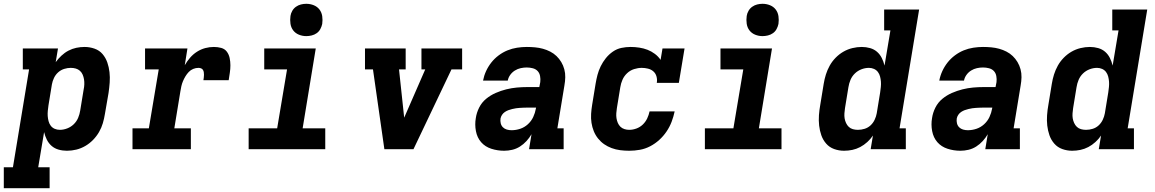

<svg xmlns="http://www.w3.org/2000/svg" viewBox="-55 -785 6075 1010"><path d="M-35 205V95H13L98 -420H65V-530H250L238 -458Q251 -476 268 -492Q285 -508 305 -518.5Q325 -529 346.5 -533.5Q368 -538 390 -538Q417 -538 442.5 -529Q468 -520 484.5 -500.5Q501 -481 509.5 -456.5Q518 -432 521 -405.5Q524 -379 522 -351Q520 -323 516 -296L497 -186Q493 -161 486 -137Q479 -113 466 -90.5Q453 -68 434.5 -49Q416 -30 393.5 -17Q371 -4 346.5 2Q322 8 297 8Q274 8 253 2Q232 -4 216.5 -17.5Q201 -31 191.5 -50Q182 -69 177 -90Q177 -90 177 -90Q177 -90 177 -90L146 95H206V205ZM260 -102Q279 -102 298.5 -109.5Q318 -117 333 -131.5Q348 -146 356 -165Q364 -184 367 -204L385 -314Q388 -327 388.5 -341Q389 -355 387 -367.5Q385 -380 380 -392Q375 -404 365.5 -412.5Q356 -421 343.5 -424.5Q331 -428 317 -428Q300 -428 282.5 -422.5Q265 -417 251 -404.5Q237 -392 229 -375Q221 -358 218 -341L200 -231Q198 -217 196.5 -202.5Q195 -188 196 -174.5Q197 -161 200.5 -147.5Q204 -134 212 -123.5Q220 -113 232.5 -107.5Q245 -102 260 -102Z M642 0V-110H728L780 -420H708V-530H931L917 -442Q929 -463 945 -481.5Q961 -500 981.5 -513Q1002 -526 1024.5 -532Q1047 -538 1070 -538Q1090 -538 1108.5 -533Q1127 -528 1138 -513.5Q1149 -499 1153 -480Q1157 -461 1157 -441.5Q1157 -422 1154 -402.5Q1151 -383 1148 -363H1015Q1016 -370 1017 -377Q1018 -384 1018 -391.5Q1018 -399 1017 -405.5Q1016 -412 1012.5 -417.5Q1009 -423 1002.5 -425.5Q996 -428 989 -428Q975 -428 961.5 -422.5Q948 -417 938 -406.5Q928 -396 920.5 -383.5Q913 -371 907.5 -358Q902 -345 899 -331.5Q896 -318 894 -305L862 -110H949V0Z M1253 0V-110H1403L1455 -420H1335V-530H1606L1537 -110H1656V0ZM1556 -595Q1536 -595 1517.5 -602.5Q1499 -610 1487.5 -625Q1476 -640 1473 -660Q1470 -680 1473 -701Q1475 -715 1482.5 -728Q1490 -741 1502 -749.5Q1514 -758 1528 -761.5Q1542 -765 1556 -765Q1577 -765 1595.5 -757.5Q1614 -750 1625.5 -735Q1637 -720 1640 -700Q1643 -680 1640 -659Q1637 -645 1630 -632Q1623 -619 1611 -610.5Q1599 -602 1584.5 -598.5Q1570 -595 1556 -595Z M1967 0 1907 -420H1865V-530H2079V-420H2044L2070 -177Q2070 -174 2070.5 -171.5Q2071 -169 2071 -166Q2072 -169 2073.5 -171.5Q2075 -174 2076 -177L2182 -420H2162V-530H2376V-420H2320L2120 0Z M2597 8Q2562 8 2529.5 -2.5Q2497 -13 2476 -37Q2455 -61 2448.5 -95.5Q2442 -130 2448 -164Q2452 -192 2465.5 -219Q2479 -246 2502 -265Q2525 -284 2552.5 -296Q2580 -308 2608 -315Q2636 -322 2664 -324.5Q2692 -327 2719 -327H2782L2787 -353Q2789 -369 2786 -385Q2783 -401 2773 -411.5Q2763 -422 2747.5 -426Q2732 -430 2716 -430Q2700 -430 2684 -426.5Q2668 -423 2653.5 -414Q2639 -405 2629 -391Q2619 -377 2616 -361H2486Q2491 -387 2502 -411Q2513 -435 2529.5 -456Q2546 -477 2568 -493.5Q2590 -510 2614.5 -520Q2639 -530 2665 -534Q2691 -538 2716 -538Q2738 -538 2759.5 -536Q2781 -534 2801 -528.5Q2821 -523 2839.5 -513.5Q2858 -504 2872.5 -490Q2887 -476 2897.5 -458.5Q2908 -441 2913.5 -420.5Q2919 -400 2918.5 -378.5Q2918 -357 2914 -335L2877 -110H2910V0H2728L2741 -79Q2730 -60 2714.5 -43Q2699 -26 2680 -14Q2661 -2 2639.5 3Q2618 8 2597 8ZM2636 -100Q2659 -100 2681.5 -107.5Q2704 -115 2722 -131.5Q2740 -148 2750 -169.5Q2760 -191 2764 -214L2765 -219H2719Q2709 -219 2699 -218.5Q2689 -218 2679 -217.5Q2669 -217 2659.5 -215.5Q2650 -214 2639.5 -211.5Q2629 -209 2619.5 -205.5Q2610 -202 2601 -196Q2592 -190 2586 -181Q2580 -172 2578 -162Q2576 -149 2579 -136.5Q2582 -124 2590.5 -115.5Q2599 -107 2611 -103.5Q2623 -100 2636 -100Z M3255 8Q3231 8 3207.5 5Q3184 2 3162.5 -6Q3141 -14 3123 -26.5Q3105 -39 3091 -56.5Q3077 -74 3068.5 -95Q3060 -116 3056.5 -139Q3053 -162 3054.5 -186Q3056 -210 3060 -234L3078 -344Q3082 -368 3088 -391Q3094 -414 3105 -436.5Q3116 -459 3132 -479Q3148 -499 3169 -513.5Q3190 -528 3214 -533Q3238 -538 3262 -538Q3285 -538 3308 -534.5Q3331 -531 3351.5 -523Q3372 -515 3390 -501.5Q3408 -488 3420 -470L3430 -530H3546L3516 -349H3400Q3403 -366 3398.5 -382.5Q3394 -399 3382 -409.5Q3370 -420 3353.5 -424Q3337 -428 3321 -428Q3301 -428 3280.5 -421.5Q3260 -415 3244 -400Q3228 -385 3219.5 -365.5Q3211 -346 3208 -326L3190 -216Q3188 -203 3187 -189.5Q3186 -176 3188 -163Q3190 -150 3195 -138.5Q3200 -127 3208.5 -118.5Q3217 -110 3229.5 -106Q3242 -102 3255 -102Q3274 -102 3293 -109Q3312 -116 3326.5 -130Q3341 -144 3349.5 -162Q3358 -180 3362 -199H3494Q3488 -171 3478 -144.5Q3468 -118 3451.5 -93.5Q3435 -69 3413 -49Q3391 -29 3365 -15.5Q3339 -2 3311 3Q3283 8 3255 8Z M3653 0V-110H3803L3855 -420H3735V-530H4006L3937 -110H4056V0ZM3956 -595Q3936 -595 3917.5 -602.5Q3899 -610 3887.5 -625Q3876 -640 3873 -660Q3870 -680 3873 -701Q3875 -715 3882.5 -728Q3890 -741 3902 -749.5Q3914 -758 3928 -761.5Q3942 -765 3956 -765Q3977 -765 3995.5 -757.5Q4014 -750 4025.5 -735Q4037 -720 4040 -700Q4043 -680 4040 -659Q4037 -645 4030 -632Q4023 -619 4011 -610.5Q3999 -602 3984.5 -598.5Q3970 -595 3956 -595Z M4385 8Q4358 8 4333 -1Q4308 -10 4291 -29.5Q4274 -49 4265.5 -73.5Q4257 -98 4254 -124.5Q4251 -151 4253 -179Q4255 -207 4260 -234L4278 -344Q4282 -369 4289.5 -393Q4297 -417 4309.5 -439.5Q4322 -462 4340.5 -481Q4359 -500 4381.5 -513Q4404 -526 4429 -532Q4454 -538 4478 -538Q4501 -538 4522 -532Q4543 -526 4558.5 -512.5Q4574 -499 4583.5 -480Q4593 -461 4598 -440Q4598 -440 4598 -440Q4598 -440 4598 -440L4629 -625H4596V-735H4780L4677 -110H4710V0H4525L4537 -72Q4525 -54 4507.5 -38Q4490 -22 4470 -11.5Q4450 -1 4428.5 3.5Q4407 8 4385 8ZM4458 -102Q4476 -102 4493.5 -107.5Q4511 -113 4524.5 -125.5Q4538 -138 4546 -155Q4554 -172 4557 -189L4575 -299Q4577 -313 4578.5 -327.5Q4580 -342 4579 -355.5Q4578 -369 4574.5 -382.5Q4571 -396 4563 -406.5Q4555 -417 4542.5 -422.5Q4530 -428 4516 -428Q4496 -428 4476.5 -420.5Q4457 -413 4442 -398.5Q4427 -384 4419 -365Q4411 -346 4408 -326L4390 -216Q4388 -203 4387 -189Q4386 -175 4388 -162.5Q4390 -150 4395.5 -138Q4401 -126 4410 -117.5Q4419 -109 4431.5 -105.5Q4444 -102 4458 -102Z M4997 8Q4962 8 4929.5 -2.5Q4897 -13 4876 -37Q4855 -61 4848.5 -95.5Q4842 -130 4848 -164Q4852 -192 4865.5 -219Q4879 -246 4902 -265Q4925 -284 4952.5 -296Q4980 -308 5008 -315Q5036 -322 5064 -324.5Q5092 -327 5119 -327H5182L5187 -353Q5189 -369 5186 -385Q5183 -401 5173 -411.5Q5163 -422 5147.5 -426Q5132 -430 5116 -430Q5100 -430 5084 -426.5Q5068 -423 5053.5 -414Q5039 -405 5029 -391Q5019 -377 5016 -361H4886Q4891 -387 4902 -411Q4913 -435 4929.5 -456Q4946 -477 4968 -493.5Q4990 -510 5014.5 -520Q5039 -530 5065 -534Q5091 -538 5116 -538Q5138 -538 5159.5 -536Q5181 -534 5201 -528.5Q5221 -523 5239.5 -513.5Q5258 -504 5272.5 -490Q5287 -476 5297.5 -458.5Q5308 -441 5313.5 -420.5Q5319 -400 5318.5 -378.5Q5318 -357 5314 -335L5277 -110H5310V0H5128L5141 -79Q5130 -60 5114.5 -43Q5099 -26 5080 -14Q5061 -2 5039.5 3Q5018 8 4997 8ZM5036 -100Q5059 -100 5081.5 -107.5Q5104 -115 5122 -131.5Q5140 -148 5150 -169.5Q5160 -191 5164 -214L5165 -219H5119Q5109 -219 5099 -218.5Q5089 -218 5079 -217.5Q5069 -217 5059.5 -215.5Q5050 -214 5039.5 -211.5Q5029 -209 5019.5 -205.5Q5010 -202 5001 -196Q4992 -190 4986 -181Q4980 -172 4978 -162Q4976 -149 4979 -136.5Q4982 -124 4990.5 -115.5Q4999 -107 5011 -103.5Q5023 -100 5036 -100Z M5585 8Q5558 8 5533 -1Q5508 -10 5491 -29.5Q5474 -49 5465.5 -73.5Q5457 -98 5454 -124.5Q5451 -151 5453 -179Q5455 -207 5460 -234L5478 -344Q5482 -369 5489.5 -393Q5497 -417 5509.5 -439.5Q5522 -462 5540.5 -481Q5559 -500 5581.5 -513Q5604 -526 5629 -532Q5654 -538 5678 -538Q5701 -538 5722 -532Q5743 -526 5758.5 -512.5Q5774 -499 5783.5 -480Q5793 -461 5798 -440Q5798 -440 5798 -440Q5798 -440 5798 -440L5829 -625H5796V-735H5980L5877 -110H5910V0H5725L5737 -72Q5725 -54 5707.5 -38Q5690 -22 5670 -11.5Q5650 -1 5628.5 3.5Q5607 8 5585 8ZM5658 -102Q5676 -102 5693.5 -107.5Q5711 -113 5724.5 -125.5Q5738 -138 5746 -155Q5754 -172 5757 -189L5775 -299Q5777 -313 5778.5 -327.5Q5780 -342 5779 -355.5Q5778 -369 5774.5 -382.5Q5771 -396 5763 -406.5Q5755 -417 5742.5 -422.5Q5730 -428 5716 -428Q5696 -428 5676.5 -420.5Q5657 -413 5642 -398.5Q5627 -384 5619 -365Q5611 -346 5608 -326L5590 -216Q5588 -203 5587 -189Q5586 -175 5588 -162.5Q5590 -150 5595.5 -138Q5601 -126 5610 -117.5Q5619 -109 5631.5 -105.5Q5644 -102 5658 -102Z"/></svg>

Font: Iosevka Slab XBdExObl
Style: Regular
Weight: 800
Width: 7
Italic angle: -9°
Monospace: yes
Designer: Belleve Invis
Foundry: Belleve Invis
Version: Version 11.1.0; ttfautohint (v1.8.3)